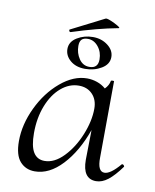

<svg xmlns="http://www.w3.org/2000/svg" viewBox="-77 -714 633 786"><g transform="rotate(10 239.0 -320.5)"><path d="M470 -78Q473 -78 476 -74.5Q479 -71 478 -69Q449 -29 424.5 -10Q400 9 375 9Q319 9 319 -70L321 -194Q288 -101 234.5 -44Q181 13 121 13Q83 13 59.5 -13.5Q36 -40 36 -98Q36 -167 69.5 -237.5Q103 -308 157 -353.5Q211 -399 267 -399Q288 -399 308.5 -392Q329 -385 345 -371Q361 -387 364 -406Q365 -408 371.5 -408Q378 -408 377 -406L375 -89Q374 -31 403 -31Q428 -31 467 -77Q468 -78 470 -78ZM317 -282Q317 -319 295.5 -341.5Q274 -364 239 -364Q199 -364 165 -335Q131 -306 111 -255Q91 -204 91 -141Q91 -87 106.5 -61.5Q122 -36 153 -36Q194 -36 232 -75.5Q270 -115 293.5 -173Q317 -231 317 -282ZM165 -574Q162 -574 160.5 -578.5Q159 -583 162 -584Q227 -617 239 -623L298 -653Q302 -656 319.5 -649Q337 -642 351 -633.5Q365 -625 358 -624Q272 -608 167 -574ZM166 -504Q166 -534 195.5 -552Q225 -570 261 -570Q297 -570 323 -550Q349 -530 349 -502Q349 -472 319 -454Q289 -436 251 -436Q213 -436 189.5 -456Q166 -476 166 -504ZM303 -484Q303 -515 285 -537Q267 -559 242 -559Q224 -559 216 -550.5Q208 -542 208 -524Q208 -494 224 -470.5Q240 -447 267 -447Q303 -447 303 -484Z"/></g></svg>

Font: Cormorant Upright
Style: Regular
Weight: 400
Designer: Christian Thalmann (Catharsis Fonts)
Foundry: Catharsis Fonts
Version: Version 3.302